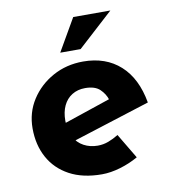

<svg xmlns="http://www.w3.org/2000/svg" viewBox="-76 -711 705 789"><g transform="rotate(-10 276.5 -316.5)"><path d="M287 12Q207 12 151.5 -18Q96 -48 67 -101Q38 -154 38 -223Q38 -289 72 -342Q106 -395 163 -426.5Q220 -458 290 -458Q384 -458 444.5 -403.5Q505 -349 523 -246L183 -138L152 -214L398 -297L369 -284Q361 -310 340.5 -329.5Q320 -349 279 -349Q248 -349 224.5 -334.5Q201 -320 188.5 -293.5Q176 -267 176 -231Q176 -190 191 -162.5Q206 -135 232 -121Q258 -107 290 -107Q313 -107 334.5 -115Q356 -123 377 -136L439 -32Q404 -12 363.5 0Q323 12 287 12ZM437 -645 289 -510H204L282 -645Z"/></g></svg>

Font: Josefin Sans Thin
Style: Bold
Weight: 700
Version: Version 2.000